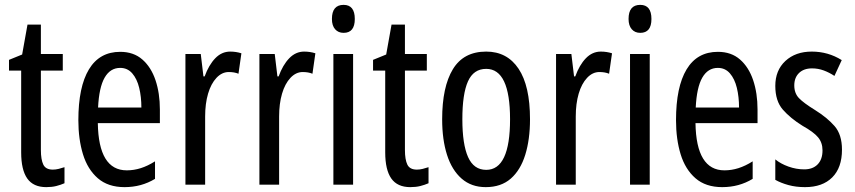

<svg xmlns="http://www.w3.org/2000/svg" viewBox="-20 -759 3512 789"><path d="M197 -62Q209 -62 221 -65Q233 -68 245 -72V-6Q229 1 211 5.5Q193 10 170 10Q117 10 92 -25.5Q67 -61 67 -133V-469H17V-513L71 -535L93 -658H148V-537H238V-469H148V-143Q148 -103 158 -82.5Q168 -62 197 -62Z M474 -546Q529 -546 565 -514.5Q601 -483 619 -429.5Q637 -376 637 -309V-253H382Q385 -59 501 -59Q530 -59 558.5 -68Q587 -77 617 -96V-24Q561 10 492 10Q424 10 382 -26.5Q340 -63 321 -125Q302 -187 302 -265Q302 -402 345.5 -474Q389 -546 474 -546ZM474 -480Q433 -480 410 -440Q387 -400 383 -317H561Q561 -361 552 -398Q543 -435 523.5 -457.5Q504 -480 474 -480Z M926 -547Q950 -547 972 -540L960 -456Q943 -463 920 -463Q892 -463 869.5 -439Q847 -415 835 -374Q823 -333 823 -280V0H742V-537H805L816 -445H821Q838 -492 864.5 -519.5Q891 -547 926 -547Z M1230 -547Q1254 -547 1276 -540L1264 -456Q1247 -463 1224 -463Q1196 -463 1173.5 -439Q1151 -415 1139 -374Q1127 -333 1127 -280V0H1046V-537H1109L1120 -445H1125Q1142 -492 1168.5 -519.5Q1195 -547 1230 -547Z M1392 -739Q1438 -739 1438 -681Q1438 -624 1392 -624Q1370 -624 1357 -639Q1344 -654 1344 -681Q1344 -739 1392 -739ZM1431 -537V0H1350V-537Z M1693 -62Q1705 -62 1717 -65Q1729 -68 1741 -72V-6Q1725 1 1707 5.5Q1689 10 1666 10Q1613 10 1588 -25.5Q1563 -61 1563 -133V-469H1513V-513L1567 -535L1589 -658H1644V-537H1734V-469H1644V-143Q1644 -103 1654 -82.5Q1664 -62 1693 -62Z M2158 -269Q2158 -186 2138.5 -123Q2119 -60 2079 -25Q2039 10 1976 10Q1917 10 1877 -25Q1837 -60 1817 -122.5Q1797 -185 1797 -269Q1797 -402 1841 -474.5Q1885 -547 1978 -547Q2064 -547 2111 -476.5Q2158 -406 2158 -269ZM1880 -269Q1880 -166 1903.5 -113.5Q1927 -61 1978 -61Q2076 -61 2076 -269Q2076 -476 1978 -476Q1926 -476 1903 -424.5Q1880 -373 1880 -269Z M2449 -547Q2473 -547 2495 -540L2483 -456Q2466 -463 2443 -463Q2415 -463 2392.5 -439Q2370 -415 2358 -374Q2346 -333 2346 -280V0H2265V-537H2328L2339 -445H2344Q2361 -492 2387.5 -519.5Q2414 -547 2449 -547Z M2611 -739Q2657 -739 2657 -681Q2657 -624 2611 -624Q2589 -624 2576 -639Q2563 -654 2563 -681Q2563 -739 2611 -739ZM2650 -537V0H2569V-537Z M2930 -546Q2985 -546 3021 -514.5Q3057 -483 3075 -429.5Q3093 -376 3093 -309V-253H2838Q2841 -59 2957 -59Q2986 -59 3014.5 -68Q3043 -77 3073 -96V-24Q3017 10 2948 10Q2880 10 2838 -26.5Q2796 -63 2777 -125Q2758 -187 2758 -265Q2758 -402 2801.5 -474Q2845 -546 2930 -546ZM2930 -480Q2889 -480 2866 -440Q2843 -400 2839 -317H3017Q3017 -361 3008 -398Q2999 -435 2979.5 -457.5Q2960 -480 2930 -480Z M3440 -144Q3440 -70 3400 -30Q3360 10 3288 10Q3251 10 3220 1.5Q3189 -7 3166 -20V-104Q3188 -86 3220 -74.5Q3252 -63 3285 -63Q3320 -63 3340 -83.5Q3360 -104 3360 -141Q3360 -173 3341.5 -195Q3323 -217 3278 -242Q3228 -273 3197 -308.5Q3166 -344 3166 -406Q3166 -470 3207.5 -508.5Q3249 -547 3316 -547Q3383 -547 3439 -512L3409 -447Q3388 -461 3365 -469.5Q3342 -478 3317 -478Q3283 -478 3263.5 -459Q3244 -440 3244 -408Q3244 -376 3263 -356Q3282 -336 3329 -307Q3379 -276 3409.5 -241Q3440 -206 3440 -144Z"/></svg>

Font: Noto Sans Lao UI ExtCond
Style: Regular
Weight: 400
Width: 2
Designer: Monotype Design Team
Foundry: Monotype Imaging Inc.
Version: Version 2.000; ttfautohint (v1.8.4.7-5d5b)